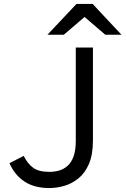

<svg xmlns="http://www.w3.org/2000/svg" viewBox="-20 -941 636 973"><path d="M230 12Q154.5 12 104.5 -20.8Q54.5 -53.5 28 -114L100 -151Q120.5 -110.5 148.8 -90.2Q177 -70 231 -70Q256 -70 279.5 -76.8Q303 -83.5 322.2 -100.5Q341.5 -117.5 352.8 -148.2Q364 -179 364 -227V-700H451V-230Q451 -157.5 430.8 -110.5Q410.5 -63.5 377.2 -36.8Q344 -10 305.5 1Q267 12 230 12ZM220.5 -765 367.5 -921H449.5L595.5 -765H513.5L408.5 -855L303.5 -765Z"/></svg>

Font: Overpass
Style: Regular
Weight: 400
Designer: Delve Withrington, Dave Bailey, Thomas Jockin
Foundry: Delve Fonts LLC
Version: Version 4.000